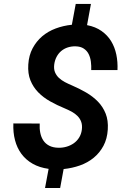

<svg xmlns="http://www.w3.org/2000/svg" viewBox="-20 -844 627 968"><path d="M392.6 -189.9Q395.5 -212.9 389.4 -229.7Q383.3 -246.6 370.8 -259Q358.4 -271.5 341.6 -280.8Q324.7 -290 305.7 -297.9Q267.6 -313.5 233.2 -332.8Q198.7 -352.1 173.1 -378.2Q147.5 -404.3 133.5 -438.7Q119.6 -473.1 122.6 -519Q125.5 -564.9 144.3 -600.3Q163.1 -635.7 192.6 -660.9Q222.2 -686 260.7 -700.4Q299.3 -714.8 342.3 -719.2L361.8 -824.2H438.5L418.9 -717.3Q461.9 -709 491.9 -687.7Q522 -666.5 540.3 -636.5Q558.6 -606.4 566.4 -569.1Q574.2 -531.7 572.3 -490.7H439.9Q440.9 -511.7 438.2 -533Q435.5 -554.2 427 -571.3Q418.5 -588.4 402.3 -599.1Q386.2 -609.9 360.8 -610.4Q339.4 -610.8 321 -604.7Q302.7 -598.6 288.6 -586.7Q274.4 -574.7 265.4 -557.6Q256.3 -540.5 253.4 -519Q250.5 -496.1 257.3 -479.7Q264.2 -463.4 276.9 -451.4Q289.6 -439.5 306.6 -430.4Q323.7 -421.4 342.3 -413.6Q379.9 -397.5 414.1 -377.7Q448.2 -357.9 473.6 -331.8Q499 -305.7 512.7 -271.2Q526.4 -236.8 523.4 -190.9Q520.5 -144 501.5 -108.6Q482.4 -73.2 452.4 -48.6Q422.4 -23.9 383.3 -10Q344.2 3.9 300.8 8.3L283.2 104H207L225.1 7.3Q178.7 1 144.5 -18.6Q110.4 -38.1 88.1 -68.1Q65.9 -98.1 55.7 -137.2Q45.4 -176.3 47.4 -221.7L180.2 -221.2Q178.7 -196.3 183.1 -174.3Q187.5 -152.3 198.5 -135.7Q209.5 -119.1 228.3 -109.4Q247.1 -99.6 274.4 -99.1Q295.9 -98.6 315.9 -104.5Q335.9 -110.4 352.1 -121.8Q368.2 -133.3 378.9 -150.4Q389.6 -167.5 392.6 -189.9Z"/></svg>

Font: Roboto Mono
Style: Bold Italic
Weight: 700
Designer: Google
Version: Version 2.000985; 2015; ttfautohint (v1.3)